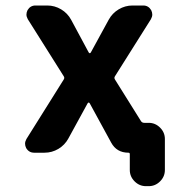

<svg xmlns="http://www.w3.org/2000/svg" viewBox="-20 -546 632 684"><path d="M295.9 -359.4Q297.9 -356.4 299.8 -356.4Q301.8 -356.4 303.7 -359.4L367.2 -475.6Q379.9 -499 402.8 -512.7Q425.8 -526.4 452.1 -526.4H490.2Q508.8 -526.4 518.6 -509.8Q522.5 -502 522.5 -494.1Q522.5 -486.3 517.6 -477.5L389.6 -274.4Q385.7 -268.6 389.6 -262.7L482.4 -114.3Q486.3 -108.4 494.1 -108.4H509.8Q533.2 -108.4 550.3 -91.3Q567.4 -74.2 567.4 -50.8V59.6Q567.4 83 550.3 100.1Q533.2 117.2 509.8 117.2H500Q476.6 117.2 459.5 100.1Q442.4 83 442.4 59.6V2.9Q442.4 -2 437.5 -2Q395.5 -2 376 -38.1L299.8 -177.7Q297.9 -180.7 295.9 -180.7Q293.9 -180.7 292 -177.7L223.6 -52.7Q210.9 -29.3 188 -15.6Q165 -2 138.7 -2H101.6Q83 -2 73.2 -18.6Q69.3 -26.4 69.3 -34.2Q69.3 -42 74.2 -50.8L207 -262.7Q210.9 -268.6 207 -274.4L79.1 -477.5Q74.2 -486.3 74.2 -494.1Q74.2 -502 78.1 -509.8Q87.9 -526.4 106.4 -526.4H148.4Q174.8 -526.4 197.8 -512.7Q220.7 -499 233.4 -475.6Z"/></svg>

Font: Gen Jyuu Gothic Bold
Style: Bold
Weight: 700
Designer: [Source Han Sans]
Ryoko NISHIZUKA  (kana & ideographs); Paul D. Hunt (Latin, Greek & Cyrillic); Wenlong ZHANG  (bopomofo
Version: Version 1.002.20150607